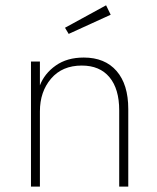

<svg xmlns="http://www.w3.org/2000/svg" viewBox="-20 -694 585 714"><path d="M95.2 -465.3H128.4V-376.5Q145.5 -420.9 187.5 -450.4Q229.5 -480 291.5 -480Q370.1 -480 413.6 -429.9Q457 -379.9 457 -288.6V0H423.3V-283.7Q423.3 -363.3 387.2 -406.7Q351.1 -450.2 284.2 -450.2Q211.4 -450.2 169.9 -401.6Q128.4 -353 128.4 -279.8V0H95.2ZM235.4 -567.9 221.7 -590.8 374.5 -674.3 391.6 -639.2Z"/></svg>

Font: Spartan MB ExtLt
Style: Regular
Weight: 200
Designer: Matt Bailey, Mirko Velimirovic
Foundry: Matt Bailey
Version: Version 1.005